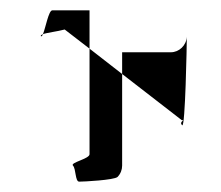

<svg xmlns="http://www.w3.org/2000/svg" viewBox="-20 -732 427 371"><path d="M59 -662C60 -661 62 -663 63 -666C60 -665 58 -663 59 -662ZM63 -666C68 -678 74 -712 81 -712H153V-638L105 -675C90 -671 71 -669 63 -666ZM121 -412C127 -406 125 -381 133 -381C142 -381 200 -384 207 -390C213 -396 216 -404 216 -412V-589L153 -638V-434C153 -425 115 -418 121 -412ZM216 -589V-631H310C326 -631 340 -644 341 -661C341 -647 338 -484 332 -490C325 -497 339 -500 331 -500ZM341 -662C341 -662 341 -661 341 -661C341 -661 341 -662 341 -662Z"/></svg>

Font: bitstorm
Style: ultext
Weight: 400
Version: Version 0.2